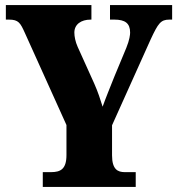

<svg xmlns="http://www.w3.org/2000/svg" viewBox="-20 -734 697 754"><path d="M148 0H513V-58H470C443 -58 420 -68 420 -124V-242L572 -580C601 -642 611 -657 645 -657H656V-714H412V-657H429C471 -657 491 -643 491 -606C491 -598 489 -578 476 -546L429 -433C412 -390 395 -349 383 -315C373 -346 366 -370 350 -406L285 -550C276 -570 272 -591 272 -606C272 -638 298 -657 336 -657H339V-714H3V-657H15C53 -657 60 -644 78 -604L241 -243V-125C241 -69 217 -58 180 -58H148Z"/></svg>

Font: Noto Serif Bengali Condensed Black
Style: Regular
Weight: 900
Width: 3
Designer: Juan Bruce, Universal Thirst, Indian Type Foundry and the Monotype Design Team.
Foundry: Monotype Imaging Inc.
Version: Version 2.003